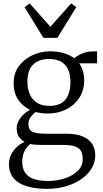

<svg xmlns="http://www.w3.org/2000/svg" viewBox="-20 -872 618 1156"><path d="M264 265Q204 265 160.2 254.5Q116.5 244 88.5 224.8Q60.5 205.5 47.2 178.2Q34 151 34 118Q34 85.5 47 59Q60 32.5 81.5 12.8Q103 -7 128.5 -18Q106 -29.5 93.2 -49.8Q80.5 -70 80.5 -100Q80.5 -123 92 -144.2Q103.5 -165.5 121.8 -182.8Q140 -200 160.5 -210.5Q113.5 -234 87.8 -274.2Q62 -314.5 62 -371Q62 -431 94 -474Q126 -517 176.2 -540Q226.5 -563 281 -563Q326.5 -563 363.8 -552Q401 -541 427.5 -521Q438 -532.5 469 -547.5Q500 -562.5 537.5 -562.5H564.5V-490.5H457Q466 -478.5 472.8 -462.5Q479.5 -446.5 483.2 -427.8Q487 -409 487 -388.5Q487 -327.5 457.2 -282.5Q427.5 -237.5 377.8 -213Q328 -188.5 269 -188.5Q249.5 -188.5 230.5 -190.8Q211.5 -193 194 -197.5Q177.5 -184.5 164.2 -166.5Q151 -148.5 151 -127.5Q151 -90 175.2 -78.5Q199.5 -67 256.5 -67H378.5Q439.5 -67 478.2 -50.5Q517 -34 535.2 -4.5Q553.5 25 553.5 64Q553.5 106 531.5 142.2Q509.5 178.5 470.2 206Q431 233.5 378.5 249.2Q326 265 264 265ZM270 217.5Q324 217.5 371.5 201.5Q419 185.5 448.5 156.5Q478 127.5 478 87.5Q478 60.5 469.5 41Q461 21.5 435.5 11Q410 0.5 359 0.5H236Q215 0.5 196.2 -0.5Q177.5 -1.5 162.5 -5Q139.5 13 126.8 39.5Q114 66 114 102.5Q114 139 129.2 164.8Q144.5 190.5 178.8 204Q213 217.5 270 217.5ZM278 -234.5Q342 -234.5 373 -271.2Q404 -308 404 -379Q404 -425.5 389 -456Q374 -486.5 345.2 -501.8Q316.5 -517 275.5 -517Q238.5 -517 209 -503.8Q179.5 -490.5 162.2 -460.8Q145 -431 145 -380.5Q145 -339 158.8 -305.8Q172.5 -272.5 202 -253.5Q231.5 -234.5 278 -234.5ZM241.5 -644 128 -828.5 158.5 -851.5 283.5 -711 408.5 -851.5 439 -828.5 325.5 -644Z"/></svg>

Font: Merriweather 36pt Light
Style: Regular
Weight: 300
Designer: Eben Sorkin
Foundry: Eben Sorkin
Version: Version 2.100